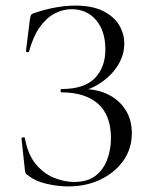

<svg xmlns="http://www.w3.org/2000/svg" viewBox="-20 -656 542 688"><path d="M245.6 -4Q294 -4 322.7 -26.5Q351.4 -49 364.5 -85Q377.6 -121 377.6 -161Q377.6 -243 331.4 -284Q285.2 -325 201 -325Q197 -325 197 -331Q197 -337 201 -337Q282.2 -337 319.9 -376Q357.6 -415 357.6 -478.8Q357.6 -544.6 324.5 -583.8Q291.4 -623 236.6 -623Q204.2 -623 174.3 -606.7Q144.4 -590.4 121.1 -556.7Q97.8 -523 84 -471Q83 -468 78 -469Q73 -470 73 -472.8L87 -586Q89 -598 91 -602Q93 -606 102 -609Q143 -623 180.4 -629.5Q217.8 -636 250 -636Q309.4 -636 348.3 -617Q387.2 -598 406.3 -567.1Q425.4 -536.2 425.4 -499.6Q425.4 -465.2 409.9 -435.1Q394.4 -405 369.5 -382Q344.6 -359 316.5 -345Q288.4 -331 263 -329L277 -337Q327.8 -337 367.4 -317.5Q407 -298 429.7 -262.5Q452.4 -227 452.4 -178.8Q452.4 -123 421.8 -80Q391.2 -37 339.9 -12.5Q288.6 12 224.8 12Q186.6 12 146.3 2.5Q106 -7 83 -26Q74 -31 72 -35Q70 -39 69 -49L57 -160Q57 -162.8 62.5 -163.8Q68 -164.8 69 -161.8Q79.4 -102.8 108.1 -68.2Q136.8 -33.6 173.9 -18.8Q211 -4 245.6 -4Z"/></svg>

Font: Cormorant Garamond Light
Style: Regular
Weight: 300
Designer: Christian Thalmann (Catharsis Fonts)
Foundry: Catharsis Fonts
Version: Version 4.001